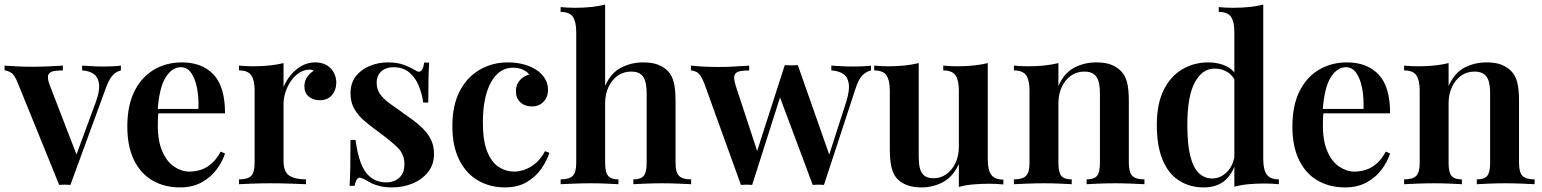

<svg xmlns="http://www.w3.org/2000/svg" viewBox="-27 -803 6723 837"><path d="M500 -517V-496Q481 -492 464.5 -475Q448 -458 433 -415L280 3Q268 2 256 2Q244 2 231 3L51 -440Q36 -478 20 -487Q4 -496 -7 -496V-517Q21 -515 51 -513.5Q81 -512 117 -512Q148 -512 182.5 -513.5Q217 -515 247 -517V-496Q225 -496 207.5 -493Q190 -490 184 -477.5Q178 -465 189 -434L309 -123L300 -112L391 -359Q408 -406 405 -435Q402 -464 383.5 -479Q365 -494 331 -496V-517Q348 -516 363.5 -515Q379 -514 394.5 -513.5Q410 -513 424 -513Q445 -513 465.5 -514Q486 -515 500 -517Z M766 -531Q854 -531 904 -478Q954 -425 954 -309H617L616 -328H838Q840 -377 832 -418.5Q824 -460 806.5 -485Q789 -510 761 -510Q723 -510 695 -465.5Q667 -421 660 -320L664 -314Q662 -301 661.5 -286Q661 -271 661 -256Q661 -187 681 -142Q701 -97 733 -76Q765 -55 799 -55Q822 -55 846 -62Q870 -69 893 -88Q916 -107 935 -142L954 -134Q943 -99 917.5 -64.5Q892 -30 852 -8Q812 14 758 14Q690 14 638 -16Q586 -46 557 -105.5Q528 -165 528 -251Q528 -342 558.5 -404Q589 -466 643 -498.5Q697 -531 766 -531Z M1347 -531Q1378 -531 1398.5 -518Q1419 -505 1429 -485Q1439 -465 1439 -443Q1439 -410 1419.5 -388Q1400 -366 1368 -366Q1338 -366 1319 -382Q1300 -398 1300 -426Q1300 -451 1312.5 -468Q1325 -485 1341 -495Q1330 -501 1316 -499Q1292 -497 1272 -482Q1252 -467 1238 -445Q1224 -423 1216.5 -398Q1209 -373 1209 -350V-103Q1209 -54 1234 -37.5Q1259 -21 1307 -21V0Q1284 -1 1240.5 -2.5Q1197 -4 1150 -4Q1111 -4 1072.5 -2.5Q1034 -1 1015 0V-21Q1052 -21 1067.5 -36Q1083 -51 1083 -93V-408Q1083 -453 1068.5 -474.5Q1054 -496 1015 -496V-517Q1047 -514 1077 -514Q1114 -514 1147.5 -517.5Q1181 -521 1209 -528V-424Q1221 -452 1240.5 -476Q1260 -500 1287.5 -515.5Q1315 -531 1347 -531Z M1665 -531Q1707 -531 1737 -519Q1767 -507 1781 -498Q1815 -473 1822 -530H1844Q1842 -501 1841 -461.5Q1840 -422 1840 -356H1818Q1813 -393 1799 -428Q1785 -463 1758 -486.5Q1731 -510 1687 -510Q1656 -510 1635.5 -492Q1615 -474 1615 -441Q1615 -411 1633 -388.5Q1651 -366 1679.5 -346.5Q1708 -327 1739 -304Q1775 -280 1803 -255.5Q1831 -231 1848 -201.5Q1865 -172 1865 -132Q1865 -86 1839.5 -53.5Q1814 -21 1772.5 -3.5Q1731 14 1681 14Q1654 14 1632 9Q1610 4 1593 -4Q1580 -11 1569.5 -17Q1559 -23 1548 -27Q1538 -32 1530.5 -23Q1523 -14 1519 7H1497Q1499 -25 1500 -71Q1501 -117 1501 -193H1523Q1530 -138 1544.5 -96.5Q1559 -55 1587 -31.5Q1615 -8 1659 -8Q1678 -8 1695.5 -16Q1713 -24 1724.5 -41Q1736 -58 1736 -87Q1736 -131 1706 -160Q1676 -189 1631 -222Q1597 -247 1567.5 -271Q1538 -295 1519.5 -325Q1501 -355 1501 -396Q1501 -441 1524 -470.5Q1547 -500 1584.5 -515.5Q1622 -531 1665 -531Z M2187 -531Q2224 -531 2255.5 -522.5Q2287 -514 2310 -499Q2334 -484 2348 -461.5Q2362 -439 2362 -412Q2362 -379 2342 -359Q2322 -339 2292 -339Q2261 -339 2241.5 -357Q2222 -375 2222 -405Q2222 -434 2239 -453Q2256 -472 2280 -478Q2271 -491 2252 -499.5Q2233 -508 2210 -508Q2180 -508 2156 -492.5Q2132 -477 2114.5 -446.5Q2097 -416 2087.5 -371.5Q2078 -327 2078 -269Q2078 -188 2097.5 -141Q2117 -94 2148 -74.5Q2179 -55 2214 -55Q2235 -55 2259 -63Q2283 -71 2306.5 -90Q2330 -109 2349 -144L2368 -137Q2357 -102 2332.5 -67Q2308 -32 2269 -9Q2230 14 2174 14Q2110 14 2058 -15.5Q2006 -45 1975.5 -105Q1945 -165 1945 -254Q1945 -342 1976 -403.5Q2007 -465 2062.5 -498Q2118 -531 2187 -531Z M2611 -783V-429Q2636 -485 2680.5 -508Q2725 -531 2777 -531Q2818 -531 2844 -520Q2870 -509 2886 -492Q2903 -473 2910.5 -443Q2918 -413 2918 -362V-93Q2918 -51 2933.5 -36Q2949 -21 2986 -21V0Q2968 -1 2931 -2.5Q2894 -4 2858 -4Q2822 -4 2787 -2.5Q2752 -1 2734 0V-21Q2766 -21 2779 -36Q2792 -51 2792 -93V-396Q2792 -423 2787 -444.5Q2782 -466 2767.5 -478.5Q2753 -491 2724 -491Q2692 -491 2666.5 -473.5Q2641 -456 2626 -424.5Q2611 -393 2611 -353V-93Q2611 -51 2624.5 -36Q2638 -21 2669 -21V0Q2652 -1 2618.5 -2.5Q2585 -4 2549 -4Q2513 -4 2474.5 -2.5Q2436 -1 2417 0V-21Q2454 -21 2469.5 -36Q2485 -51 2485 -93V-663Q2485 -708 2470.5 -729.5Q2456 -751 2417 -751V-772Q2449 -769 2479 -769Q2517 -769 2550 -772.5Q2583 -776 2611 -783Z M3239 -517V-496Q3215 -496 3198 -492.5Q3181 -489 3175.5 -476Q3170 -463 3180 -430L3278 -132L3267 -124L3394 -519L3415 -509L3252 3Q3240 2 3227.5 2Q3215 2 3203 3L3043 -440Q3027 -480 3011.5 -488Q2996 -496 2985 -496V-517Q3013 -514 3043 -512.5Q3073 -511 3109 -511Q3140 -511 3174.5 -513Q3209 -515 3239 -517ZM3770 -517V-496Q3751 -492 3733.5 -475.5Q3716 -459 3702 -415L3565 3Q3553 2 3541 2Q3529 2 3516 3L3369 -390L3395 -519Q3409 -518 3423 -518Q3437 -518 3451 -519L3594 -112L3584 -117L3662 -359Q3677 -407 3673.5 -436Q3670 -465 3650.5 -479.5Q3631 -494 3597 -496V-517Q3613 -516 3630 -515Q3647 -514 3663 -513.5Q3679 -513 3693 -513Q3714 -513 3735 -514Q3756 -515 3770 -517Z M4279 -528V-108Q4279 -63 4294 -41.5Q4309 -20 4347 -20V1Q4316 -2 4285 -2Q4248 -2 4214.5 1Q4181 4 4153 12V-88Q4128 -33 4084.5 -9.5Q4041 14 3991 14Q3952 14 3925.5 3.5Q3899 -7 3883 -25Q3866 -44 3859 -75Q3852 -106 3852 -155V-408Q3852 -453 3837.5 -474.5Q3823 -496 3784 -496V-517Q3816 -514 3846 -514Q3883 -514 3916.5 -517.5Q3950 -521 3978 -528V-120Q3978 -93 3982.5 -72Q3987 -51 4001 -38.5Q4015 -26 4043 -26Q4074 -26 4099 -44Q4124 -62 4138.5 -93Q4153 -124 4153 -163V-408Q4153 -453 4138.5 -474.5Q4124 -496 4085 -496V-517Q4117 -514 4147 -514Q4184 -514 4217.5 -517.5Q4251 -521 4279 -528Z M4752 -531Q4794 -531 4819.5 -520Q4845 -509 4861 -492Q4879 -473 4886.5 -443Q4894 -413 4894 -362V-93Q4894 -51 4909.5 -36Q4925 -21 4962 -21V0Q4944 -1 4906.5 -2.5Q4869 -4 4834 -4Q4797 -4 4762 -2.5Q4727 -1 4710 0V-21Q4742 -21 4755 -36Q4768 -51 4768 -93V-396Q4768 -423 4763 -444.5Q4758 -466 4743 -478.5Q4728 -491 4700 -491Q4667 -491 4641.5 -473Q4616 -455 4601.5 -423.5Q4587 -392 4587 -353V-93Q4587 -51 4600 -36Q4613 -21 4645 -21V0Q4628 -1 4594 -2.5Q4560 -4 4525 -4Q4488 -4 4450 -2.5Q4412 -1 4393 0V-21Q4430 -21 4445.5 -36Q4461 -51 4461 -93V-408Q4461 -453 4446.5 -474.5Q4432 -496 4393 -496V-517Q4425 -514 4455 -514Q4492 -514 4525.5 -517.5Q4559 -521 4587 -528V-428Q4612 -485 4656 -508Q4700 -531 4752 -531Z M5480 -783V-109Q5480 -64 5495 -42.5Q5510 -21 5548 -21V0Q5517 -3 5486 -3Q5449 -3 5416 0Q5383 3 5354 11V-663Q5354 -708 5339.5 -729.5Q5325 -751 5286 -751V-772Q5318 -769 5348 -769Q5386 -769 5419 -772.5Q5452 -776 5480 -783ZM5241 -531Q5285 -531 5320 -514Q5355 -497 5372 -457L5360 -447Q5346 -476 5322 -490Q5298 -504 5268 -504Q5214 -504 5181.5 -443.5Q5149 -383 5149 -258Q5149 -174 5162 -122.5Q5175 -71 5199.5 -48Q5224 -25 5258 -25Q5294 -25 5323 -54.5Q5352 -84 5357 -139L5364 -111Q5351 -50 5315 -18Q5279 14 5220 14Q5160 14 5113.5 -15.5Q5067 -45 5041.5 -105.5Q5016 -166 5016 -259Q5016 -350 5046 -410.5Q5076 -471 5127 -501Q5178 -531 5241 -531Z M5845 -531Q5933 -531 5983 -478Q6033 -425 6033 -309H5696L5695 -328H5917Q5919 -377 5911 -418.5Q5903 -460 5885.5 -485Q5868 -510 5840 -510Q5802 -510 5774 -465.5Q5746 -421 5739 -320L5743 -314Q5741 -301 5740.5 -286Q5740 -271 5740 -256Q5740 -187 5760 -142Q5780 -97 5812 -76Q5844 -55 5878 -55Q5901 -55 5925 -62Q5949 -69 5972 -88Q5995 -107 6014 -142L6033 -134Q6022 -99 5996.5 -64.5Q5971 -30 5931 -8Q5891 14 5837 14Q5769 14 5717 -16Q5665 -46 5636 -105.5Q5607 -165 5607 -251Q5607 -342 5637.5 -404Q5668 -466 5722 -498.5Q5776 -531 5845 -531Z M6453 -531Q6495 -531 6520.5 -520Q6546 -509 6562 -492Q6580 -473 6587.5 -443Q6595 -413 6595 -362V-93Q6595 -51 6610.5 -36Q6626 -21 6663 -21V0Q6645 -1 6607.5 -2.5Q6570 -4 6535 -4Q6498 -4 6463 -2.5Q6428 -1 6411 0V-21Q6443 -21 6456 -36Q6469 -51 6469 -93V-396Q6469 -423 6464 -444.5Q6459 -466 6444 -478.5Q6429 -491 6401 -491Q6368 -491 6342.5 -473Q6317 -455 6302.5 -423.5Q6288 -392 6288 -353V-93Q6288 -51 6301 -36Q6314 -21 6346 -21V0Q6329 -1 6295 -2.5Q6261 -4 6226 -4Q6189 -4 6151 -2.5Q6113 -1 6094 0V-21Q6131 -21 6146.5 -36Q6162 -51 6162 -93V-408Q6162 -453 6147.5 -474.5Q6133 -496 6094 -496V-517Q6126 -514 6156 -514Q6193 -514 6226.5 -517.5Q6260 -521 6288 -528V-428Q6313 -485 6357 -508Q6401 -531 6453 -531Z"/></svg>

Font: Playfair Display SemiBold
Style: Regular
Weight: 600
Designer: Claus Eggers Sørensen
Foundry: Claus Eggers Sørensen
Version: Version 1.203